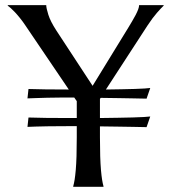

<svg xmlns="http://www.w3.org/2000/svg" viewBox="-20 -720 671 740"><path d="M89.8 -377Q117.2 -376 157 -375.5Q196.8 -375 244.1 -375H245.1L77.1 -623Q66.9 -638.2 56.6 -650.9Q46.4 -663.6 37.4 -673.1Q28.3 -682.6 21.2 -689Q14.2 -695.3 9.8 -698.2V-700.2H158.2Q158.2 -689 166.3 -663.3Q174.3 -637.7 196.8 -603L336.9 -389.2L474.1 -612.8Q481.4 -625 489 -637.7Q496.6 -650.4 502.7 -662.1Q508.8 -673.8 512.5 -683.6Q516.1 -693.4 516.1 -700.2H610.8V-698.2Q601.1 -689 585 -670.7Q568.8 -652.3 548.8 -622.1L388.2 -375Q420.9 -375.5 449.2 -376Q477.5 -376.5 499.8 -377.2Q522 -377.9 537.1 -378.9Q552.2 -379.9 559.1 -380.9L544.9 -339.8Q522.9 -340.3 495.6 -340.8Q472.2 -341.3 439.7 -341.8Q407.2 -342.3 368.2 -342.8L365.2 -338.9V-265.1Q402.3 -265.6 434.3 -266.1Q466.3 -266.6 491.7 -267.3Q517.1 -268.1 534.4 -269Q551.8 -270 559.1 -271L544.9 -230Q522.5 -230.5 494.6 -231Q470.7 -231.4 437.7 -231.9Q404.8 -232.4 365.2 -232.9V-190.9Q365.2 -149.4 366.2 -118.4Q367.2 -87.4 369.1 -64.9Q371.1 -42.5 373.5 -27.3Q376 -12.2 378.9 -2V0H262.2V-2Q265.1 -12.2 267.6 -27.3Q270 -42.5 272 -64.9Q273.9 -87.4 274.9 -118.4Q275.9 -149.4 275.9 -190.9V-233.9H264.2Q237.8 -233.9 211.7 -233.6Q185.5 -233.4 162.1 -233.2Q138.7 -232.9 119.1 -232.2Q99.6 -231.4 85.9 -231L89.8 -267.1Q117.2 -266.1 157 -265.6Q196.8 -265.1 244.1 -265.1H275.9V-330.1L266.1 -344.2H264.2Q237.8 -344.2 211.7 -344Q185.5 -343.8 162.1 -343.3Q138.7 -342.8 119.1 -342Q99.6 -341.3 85.9 -340.8Z"/></svg>

Font: Marcellus SC
Style: Regular
Weight: 400
Designer: Astigmatic (AOETI)
Foundry: Astigmatic (AOETI)
Version: Version 1.001